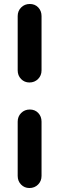

<svg xmlns="http://www.w3.org/2000/svg" viewBox="-20 -821 298 966"><path d="M189 -740V-467Q189 -441 171.5 -423.5Q154 -406 128 -406Q103 -406 86 -423.5Q69 -441 69 -467V-740Q69 -766 86.5 -783.5Q104 -801 130 -801Q156 -801 172.5 -783.5Q189 -766 189 -740ZM189 -209V64Q189 90 171.5 107.5Q154 125 128 125Q103 125 86 107.5Q69 90 69 64V-209Q69 -235 86.5 -252.5Q104 -270 130 -270Q156 -270 172.5 -252.5Q189 -235 189 -209Z"/></svg>

Font: Quicksand Variable Light
Style: Regular
Weight: 300
Designer: Andrew Paglinawan
Foundry: Andrew Paglinawan
Version: Version 3.004